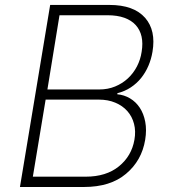

<svg xmlns="http://www.w3.org/2000/svg" viewBox="-20 -747 684 767"><path d="M59.7 0 180.4 -727.3H416.5Q466.3 -727.3 501.8 -714.3Q537.3 -701.3 559.7 -675.8Q603.7 -625.4 589.1 -539.8Q584.2 -510.7 572.8 -484Q561.4 -457.4 543.9 -435.5Q526.3 -413.7 502.5 -397.9Q478.7 -382.1 448.9 -374.6L448.5 -370.4Q476.2 -367.9 499.5 -354Q522.7 -340.2 538.4 -316.6Q554 -293 560.2 -260.5Q566.4 -228 560 -188.6Q546.2 -105.1 483.3 -52.6Q421.2 0 315 0ZM111.2 -41.2H322.1Q404.1 -41.2 454.9 -82.4Q505.7 -123.6 517 -188.6Q523.1 -223 515.4 -252.3Q507.8 -281.6 488.8 -303.1Q469.8 -324.6 440.7 -336.8Q411.6 -349.1 374.6 -349.1H162.3ZM169.4 -389.6H376.4Q410.9 -389.6 439.8 -401.5Q468.8 -413.4 490.8 -433.8Q512.8 -454.2 527 -481.5Q541.2 -508.9 545.8 -539.8Q551.5 -573.9 545.5 -600.9Q539.4 -627.8 522.2 -646.8Q505 -665.8 476.7 -676Q448.5 -686.1 409.4 -686.1H217.7Z"/></svg>

Font: Inter P Extra Light
Style: Italic
Weight: 200
Italic angle: 9.39999°
Designer: Rasmus Andersson
Foundry: rsms
Version: Version 3.018;git-588b23468